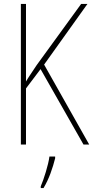

<svg xmlns="http://www.w3.org/2000/svg" viewBox="-20 -734 473 975"><path d="M433 0 204 -406 424 -714H392L166 -403C141 -365 122 -338 112 -320V-714H86V0H112V-285L186 -383L404 0ZM260 70V61H231C226 102 202 178 187 212V221H201C229 175 248 118 260 70Z"/></svg>

Font: Noto Sans Khmer UI Condensed Thin
Style: Regular
Weight: 100
Width: 3
Designer: Danh Hong and the Monotype Design Team
Foundry: Monotype Imaging Inc.
Version: Version 2.002